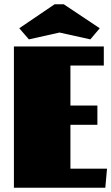

<svg xmlns="http://www.w3.org/2000/svg" viewBox="-20 -877 520 897"><path d="M45 0ZM465 -660V-571H309V-384H435V-294H309V-89H480L472 0H45V-660ZM115 -693 70 -745 235 -857H278L446 -745L402 -693L258 -725Z"/></svg>

Font: Sansita Black
Style: Regular
Weight: 900
Designer: Pablo Cosgaya
Foundry: Omnibus-Type
Version: Version 1.006; ttfautohint (v1.5)